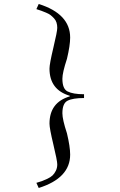

<svg xmlns="http://www.w3.org/2000/svg" viewBox="-20 -750 606 966"><path d="M402.8 -256.8Q346.2 -256.8 319.8 -243.2Q293.9 -230 293.9 -180.2Q293.9 -148.9 316.9 -79.1Q333 -11.7 333 27.8Q333 146 174.8 195.8L163.1 169.9Q180.2 165 191.2 161.1Q202.1 157.2 218.5 149.4Q234.9 141.6 244.4 132.6Q253.9 123.5 261 109.1Q268.1 94.7 268.1 77.1Q268.1 58.6 248.5 -22.9Q229 -104.5 229 -127.9Q229 -234.9 331.1 -265.1V-268.1Q229 -298.3 229 -404.8Q229 -428.2 248.5 -510Q268.1 -591.8 268.1 -609.9Q268.1 -624.5 264.2 -636.7Q260.3 -648.9 251.5 -658.2Q242.7 -667.5 234.6 -673.8Q226.6 -680.2 211.9 -686.3Q197.3 -692.4 188.5 -695.6Q179.7 -698.7 163.1 -704.1L174.8 -730Q333 -680.2 333 -561Q333 -521.5 316.9 -454.1Q293.9 -384.3 293.9 -354Q293.9 -303.2 319.8 -290Q347.2 -275.9 402.8 -275.9Z"/></svg>

Font: New Heterodox Mono
Style: Book
Weight: 400
Designer: Hao Chi Kiang <hello@hckiang.com>, Alexey Kryukov <alexios@thessalonica.org.ru>
Version: Version 0.0.3